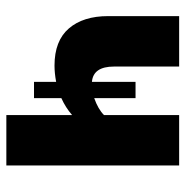

<svg xmlns="http://www.w3.org/2000/svg" viewBox="-10 -560 571 590"><g transform="rotate(90 275.0 -265.5)"><path d="M334 -531H489V0H334V-202Q311 -182 282 -169V-85H232V-153Q205 -148 182 -148Q106 -148 68 -192Q30 -236 30 -313V-531H185V-331Q185 -267 232 -263V-397H282V-270Q316 -282 334 -300Z"/></g></svg>

Font: FiraGO
Style: Bold
Weight: 700
Designer: bBox Type
Foundry: bBox Type GmbH
Version: Version 1.001;PS 001.001;hotconv 1.0.88;makeotf.lib2.5.64775